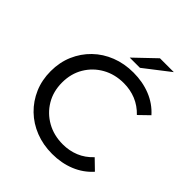

<svg xmlns="http://www.w3.org/2000/svg" viewBox="-240 -1037 1194 1194"><g transform="rotate(45 357.0 -439.5)"><path d="M418 8Q339 8 271.5 -18.5Q204 -45 154 -93.5Q104 -142 76 -207Q48 -272 48 -350Q48 -428 76 -493Q104 -558 154 -606.5Q204 -655 271.5 -681.5Q339 -708 419 -708Q500 -708 568.5 -680.5Q637 -653 685 -599L620 -536Q580 -578 530 -598.5Q480 -619 423 -619Q344 -619 282 -584Q220 -549 184 -488.5Q148 -428 148 -350Q148 -272 184 -211.5Q220 -151 282 -116Q344 -81 423 -81Q480 -81 530 -101.5Q580 -122 620 -165L685 -102Q637 -48 568.5 -20Q500 8 418 8ZM336 -757 472 -887H594L426 -757Z"/></g></svg>

Font: Montserrat Medium
Style: Regular
Weight: 500
Designer: Julieta Ulanovsky
Foundry: Julieta Ulanovsky
Version: Version 9.000; ttfautohint (v1.8.4.7-5d5b)